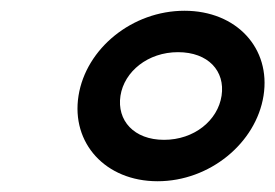

<svg xmlns="http://www.w3.org/2000/svg" viewBox="-20 -799 512 357"><path d="M126 -621C112 -533 176 -462 273 -462C370 -462 456 -533 470 -621C484 -709 420 -779 323 -779C226 -779 140 -709 126 -621ZM204 -621C211 -666 255 -702 311 -702C367 -702 399 -667 392 -621C385 -575 341 -539 285 -539C229 -539 197 -575 204 -621Z"/></svg>

Font: Charger Pro
Style: ExBdExtObl
Weight: 400
Designer: Jasper
Foundry: Cannot Into Space Fonts
Version: Version 1.09